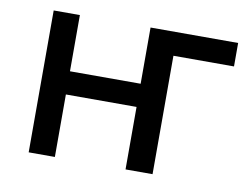

<svg xmlns="http://www.w3.org/2000/svg" viewBox="-62 -607 902 693"><g transform="rotate(10 388.5 -260.0)"><path d="M82 0H178V-229H437V0H536V-434H758V-520H437V-314H178V-520H82Z"/></g></svg>

Font: Fixel Display Medium
Style: Regular
Weight: 500
Designer: AlfaBravo + MacPaw
Foundry: Kyrylo Tkachov, Marchela Mozhyna, Serhii Makarenko, Maria Weinstein, Zakhar Kryvoshyya
Version: Version 1.211